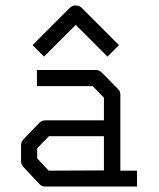

<svg xmlns="http://www.w3.org/2000/svg" viewBox="-20 -732 580 702"><path d="M120 -546 99 -567 236 -704Q244 -712 256 -712Q270 -712 278 -704L415 -567L394 -546L373 -525L257 -641L141 -525ZM360 -109V-234H159L116 -190V-153L158 -108ZM420 -108H481V-50H145Q133 -50 124 -59L66 -121Q57 -130 57 -142V-202Q57 -214 66 -223L125 -284Q133 -292 146 -292H360V-375L319 -417H115V-476H331Q343 -476 352 -467L411 -407Q420 -398 420 -387Z"/></svg>

Font: ibm3270
Style: Regular
Weight: 400
Monospace: yes
Version: Version 2.0.3